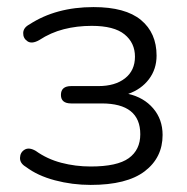

<svg xmlns="http://www.w3.org/2000/svg" viewBox="-20 -514 528 542"><path d="M236 8Q184 8 135 -5Q86 -18 53 -43Q36 -53 36.5 -68.5Q37 -84 49.5 -91.5Q62 -99 81 -88Q113 -65 153 -54.5Q193 -44 236 -44Q311 -44 343.5 -67.5Q376 -91 376 -135Q376 -222 267 -222H181Q152 -222 152 -246Q152 -271 181 -271H258Q305 -271 333 -293Q361 -315 361 -354Q361 -393 331.5 -417Q302 -441 239 -441Q197 -441 160 -431.5Q123 -422 91 -401Q70 -389 57.5 -397.5Q45 -406 45.5 -421Q46 -436 63 -445Q138 -494 244 -494Q334 -494 378 -457.5Q422 -421 422 -357Q422 -319 400.5 -290.5Q379 -262 342 -249Q386 -239 412.5 -208Q439 -177 439 -133Q439 -69 388.5 -30.5Q338 8 236 8Z"/></svg>

Font: Chiron GoRound TC L
Style: Regular
Weight: 300
Designer: Ryoko NISHIZUKA 西塚涼子 (kana, bopomofo & ideographs); Paul D. Hunt (Latin, Greek & Cyrillic); Sandoll Communications 산돌커뮤니
Foundry: Adobe
Version: Version 1.000;hotconv 1.1.1;makeotfexe 2.6.0